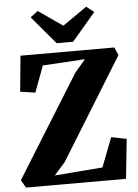

<svg xmlns="http://www.w3.org/2000/svg" viewBox="-63 -1036 777 1084"><g transform="rotate(-5 325.0 -494.0)"><path d="M39.5 0 14.5 -44 373.5 -621.5 434.5 -693 194.5 -678.5 139 -529.5 54 -542 73.5 -744.5H605L625 -700L270 -124.5L207.5 -54L479.5 -75.5L543.5 -241.5L630 -224.5L606.5 0ZM283 -797 149.5 -955 192 -987.5 329.5 -892 467 -987.5 510 -954 376.5 -797Z"/></g></svg>

Font: Merriweather 60pt Black
Style: Regular
Weight: 900
Version: Version 2.100